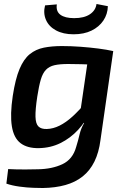

<svg xmlns="http://www.w3.org/2000/svg" viewBox="-20 -734 627 963"><path d="M428 -483 548 -478 484 -32Q476 31 453.5 76.5Q431 122 394.5 151Q358 180 308 194Q258 208 195 209Q180 209 147.5 208Q115 207 78 202Q41 197 12 187L21 114Q41 115 60.5 115.5Q80 116 106.5 116Q133 116 170 115Q241 114 293 89.5Q345 65 362 3Q372 -29 379 -59.5Q386 -90 402 -117L376 -127ZM290 -503Q336 -503 383.5 -499.5Q431 -496 473.5 -490.5Q516 -485 547 -478L473 -409Q426 -411 388 -412Q350 -413 322 -413Q280 -413 253.5 -407Q227 -401 210.5 -384Q194 -367 184.5 -334.5Q175 -302 167 -250Q157 -184 158 -148.5Q159 -113 173 -99.5Q187 -86 215 -87Q247 -88 279 -104Q311 -120 343.5 -149.5Q376 -179 410 -220L433 -176Q410 -124 371.5 -82.5Q333 -41 283.5 -16.5Q234 8 175 9Q117 10 83 -16Q49 -42 39.5 -100.5Q30 -159 44 -253Q57 -338 78 -388Q99 -438 129.5 -462.5Q160 -487 200 -495Q240 -503 290 -503ZM464 -714 521 -703Q520 -663 498.5 -631Q477 -599 439 -580.5Q401 -562 349 -562Q297 -562 261 -581.5Q225 -601 210.5 -634.5Q196 -668 206 -707L265 -712Q260 -677 283 -660Q306 -643 352 -643Q402 -643 431 -662.5Q460 -682 464 -714Z"/></svg>

Font: Exo 2 SemiBold
Style: Italic
Weight: 600
Italic angle: -8°
Designer: Natanael Gama
Foundry: Natanael Gama
Version: Version 2.010